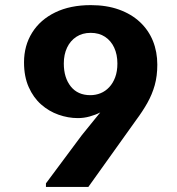

<svg xmlns="http://www.w3.org/2000/svg" viewBox="-20 -741 700 761"><path d="M162.1 0V-14.2L304.2 -205.1L377.4 -295.4Q358.4 -285.6 335.4 -279.3Q312.5 -272.9 288.6 -272.9Q250 -272.9 211.9 -286.4Q173.8 -299.8 143.1 -326.9Q112.3 -354 93.8 -395.8Q75.2 -437.5 75.2 -493.7Q75.2 -560.1 107.4 -611.6Q139.6 -663.1 199 -691.9Q258.3 -720.7 339.8 -720.7Q402.3 -720.7 451.4 -703.1Q500.5 -685.5 534.7 -653.6Q568.8 -621.6 586.2 -578.6Q603.5 -535.6 603.5 -484.9Q603.5 -439.9 593.3 -403.3Q583 -366.7 564.2 -333.3Q545.4 -299.8 519.5 -265.1L330.1 0ZM337.9 -363.8Q359.4 -363.8 378.7 -371.6Q397.9 -379.4 412.8 -395.3Q427.7 -411.1 436.5 -434.6Q445.3 -458 445.3 -489.3Q445.3 -524.9 432.6 -552.2Q419.9 -579.6 396.2 -595.2Q372.6 -610.8 339.4 -610.8Q306.6 -610.8 282.7 -595.2Q258.8 -579.6 245.8 -552.2Q232.9 -524.9 232.9 -489.3Q232.9 -433.1 260.5 -398.4Q288.1 -363.8 337.9 -363.8Z"/></svg>

Font: Comme
Style: Bold
Weight: 700
Version: Version 1.000;gftools[0.9.27]